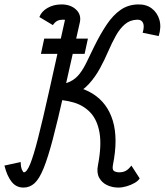

<svg xmlns="http://www.w3.org/2000/svg" viewBox="-71 -834 745 868"><path d="M114 -590.5 129 -659.5H326.5L311.5 -590.5ZM35 14Q2.5 14 -18.2 -11.8Q-39 -37.5 -51 -85.5L22.5 -101.5Q23 -78.5 28.2 -66.8Q33.5 -55 37 -55Q50 -55 65.2 -92Q80.5 -129 101.2 -210.2Q122 -291.5 151.5 -424Q181 -556.5 223.5 -747.5Q222.5 -744.5 223.2 -744Q224 -743.5 222.8 -744.2Q221.5 -745 212 -745Q199 -745 188.2 -739.8Q177.5 -734.5 168 -720.5L107 -757Q116.5 -782.5 144 -798.2Q171.5 -814 207 -814Q248 -814 272.8 -790.8Q297.5 -767.5 290 -733Q248.5 -549 219.2 -419.2Q190 -289.5 167.8 -205Q145.5 -120.5 126 -72.8Q106.5 -25 85 -5.5Q63.5 14 35 14ZM464 14Q436.5 14 412.8 2.8Q389 -8.5 377 -31.2Q365 -54 372 -88H439.5Q435.5 -66 445 -60.5Q454.5 -55 468 -55Q486 -55 498.5 -62.2Q511 -69.5 523 -85.5L560.5 -27.5Q553.5 -16 537.2 -6.8Q521 2.5 501.5 8.2Q482 14 464 14ZM372 -88Q389 -177 378.8 -234.8Q368.5 -292.5 337.5 -325.2Q306.5 -358 261 -371Q215.5 -384 162 -384L177 -452Q281 -452 347.8 -410.5Q414.5 -369 439 -288.2Q463.5 -207.5 439.5 -88ZM162 -384 177 -452Q219 -452 245.2 -464.8Q271.5 -477.5 289.2 -500.8Q307 -524 322 -555.8Q337 -587.5 356 -626Q383.5 -681.5 411.8 -723.5Q440 -765.5 474 -789.2Q508 -813 552.5 -814Q590 -815 615.2 -795.8Q640.5 -776.5 649.8 -744Q659 -711.5 646.5 -671L574 -686Q582.5 -715 575.8 -730.2Q569 -745.5 549.5 -745Q516.5 -744 493.5 -724.2Q470.5 -704.5 452.8 -672.5Q435 -640.5 418.2 -601.8Q401.5 -563 380.8 -524.8Q360 -486.5 331.2 -454.8Q302.5 -423 261.5 -403.5Q220.5 -384 162 -384Z"/></svg>

Font: Victor Mono Thin
Style: Italic
Weight: 100
Italic angle: -12°
Monospace: yes
Designer: Rune Bjørnerås
Version: Version 1.561;gftools[0.9.30]